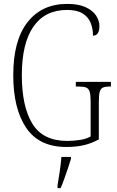

<svg xmlns="http://www.w3.org/2000/svg" viewBox="-20 -744 599 985"><path d="M320 10Q181 10 114.5 -88Q48 -186 48 -358Q48 -537 121.5 -630.5Q195 -724 325 -724Q383 -724 419.5 -707Q456 -690 473 -664Q490 -638 490 -611Q490 -561 457 -561Q457 -598 444.5 -628Q432 -658 403 -675.5Q374 -693 324 -693Q211 -693 151.5 -607.5Q92 -522 92 -358Q92 -198 146 -109.5Q200 -21 325 -21Q361 -21 393 -26.5Q425 -32 445 -44V-222Q445 -256 440 -273Q435 -290 422 -295Q409 -300 384 -300H369V-324H549V-300H541Q519 -300 507.5 -294.5Q496 -289 491.5 -272.5Q487 -256 487 -221V-29Q451 -9 411.5 0.5Q372 10 320 10ZM275 208Q281 172 286.5 135Q292 98 295 61H344V71Q338 92 328.5 119.5Q319 147 309.5 174Q300 201 291 221H275Z"/></svg>

Font: Noto Serif Tamil Condensed ExtraLight
Style: Regular
Weight: 200
Width: 3
Designer: Indian Type Foundry, Tom Grace, and the Monotype Design Team
Foundry: Monotype Imaging Inc.
Version: Version 2.004; ttfautohint (v1.8.4.7-5d5b)